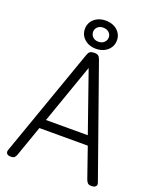

<svg xmlns="http://www.w3.org/2000/svg" viewBox="-224 -1423 1282 1566"><g transform="rotate(20 417.0 -640.0)"><path d="M66 14Q40 14 30.5 1.5Q21 -11 28 -31L361 -975Q369 -998 381 -1006.5Q393 -1015 417 -1015Q441 -1015 452.5 -1006.5Q464 -998 472 -975L806 -31Q814 -11 803 1.5Q792 14 766 14Q744 14 734.5 5.5Q725 -3 717 -23L626 -285H206L114 -23Q107 -3 97.5 5.5Q88 14 66 14ZM234 -365H597L416 -883ZM416 -1050Q376 -1050 345 -1066Q314 -1082 296 -1109.5Q278 -1137 278 -1173Q278 -1208 296 -1235.5Q314 -1263 345 -1278.5Q376 -1294 416 -1294Q457 -1294 488.5 -1278.5Q520 -1263 538 -1235.5Q556 -1208 556 -1173Q556 -1137 538 -1109.5Q520 -1082 488.5 -1066Q457 -1050 416 -1050ZM416 -1111Q447 -1111 466 -1129Q485 -1147 485 -1173Q485 -1198 466 -1215.5Q447 -1233 416 -1233Q386 -1233 367.5 -1215.5Q349 -1198 349 -1173Q349 -1147 367.5 -1129Q386 -1111 416 -1111Z"/></g></svg>

Font: Playwrite ES
Style: Regular
Weight: 400
Designer: Veronika Burian, José Scaglione
Foundry: TypeTogether
Version: Version 1.002